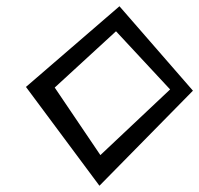

<svg xmlns="http://www.w3.org/2000/svg" viewBox="-20 -578 637 614"><path d="M155 -298 351 -478 524 -292 301 -82ZM63 -300 298 16 597 -288 362 -558Z"/></svg>

Font: Stormblade
Style: Obl
Weight: 400
Designer: Mew Too
Foundry: Cannot Into Space Fonts
Version: Version 0.77